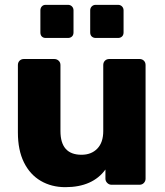

<svg xmlns="http://www.w3.org/2000/svg" viewBox="-20 -764 681 794"><path d="M250 10Q193 10 148.5 -16Q104 -42 79 -92.5Q54 -143 54 -216V-495Q54 -506 61 -513Q68 -520 79 -520H204Q215 -520 222.5 -513Q230 -506 230 -495V-222Q230 -124 317 -124Q358 -124 382.5 -149.5Q407 -175 407 -222V-495Q407 -506 414 -513Q421 -520 432 -520H557Q568 -520 575 -513Q582 -506 582 -495V-25Q582 -15 575 -7.5Q568 0 557 0H441Q431 0 423.5 -7.5Q416 -15 416 -25V-63Q390 -27 348.5 -8.5Q307 10 250 10ZM376 -607Q366 -607 359.5 -613Q353 -619 353 -630V-721Q353 -731 359.5 -737.5Q366 -744 376 -744H468Q478 -744 484.5 -737.5Q491 -731 491 -721V-630Q491 -619 484.5 -613Q478 -607 468 -607ZM169 -607Q159 -607 153 -613Q147 -619 147 -630V-721Q147 -731 153 -737.5Q159 -744 169 -744H261Q271 -744 277.5 -737.5Q284 -731 284 -721V-630Q284 -619 277.5 -613Q271 -607 261 -607Z"/></svg>

Font: DVN-Rubik
Style: Bold
Weight: 700
Designer: Hubert and Fischer
Foundry: Hubert & Fischer
Version: Version 2.102